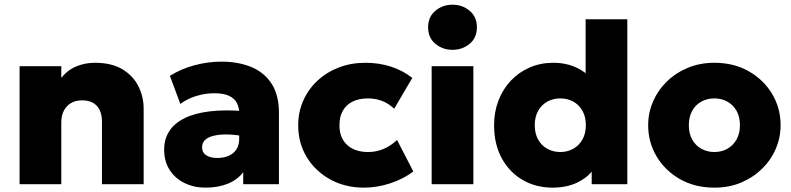

<svg xmlns="http://www.w3.org/2000/svg" viewBox="-20 -804 3452 838"><path d="M65.5 0V-515H247.5V-464Q275 -498.5 313 -514.2Q351 -530 394 -530Q467.5 -530 514.5 -501.5Q561.5 -473 584.2 -427.2Q607 -381.5 607 -330V0H425V-273Q425 -316.5 403.2 -341.2Q381.5 -366 337.5 -366Q309.5 -366 289.2 -353.8Q269 -341.5 258.2 -320Q247.5 -298.5 247.5 -270V0Z M877.5 15Q827 15 786 -4.8Q745 -24.5 720.8 -61.8Q696.5 -99 696.5 -151.5Q696.5 -197 718.8 -231.5Q741 -266 785.2 -288Q829.5 -310 895.8 -318Q962 -326 1050 -318.5L1051 -208Q1010 -216 975.5 -217Q941 -218 915.5 -212.2Q890 -206.5 876 -194Q862 -181.5 862 -161.5Q862 -138 880.2 -126.2Q898.5 -114.5 928.5 -114.5Q955.5 -114.5 977 -123.5Q998.5 -132.5 1011.2 -151Q1024 -169.5 1024 -198V-309Q1024 -334.5 1013.8 -354.5Q1003.5 -374.5 979.8 -385.8Q956 -397 915.5 -397Q875.5 -397 836.5 -385Q797.5 -373 767 -350.5L721.5 -473Q772.5 -504.5 831 -519.8Q889.5 -535 946 -535Q1019.5 -535 1076.2 -511.8Q1133 -488.5 1165.2 -439Q1197.5 -389.5 1197.5 -311.5V0H1041.5V-52.5Q1017.5 -20 975 -2.5Q932.5 15 877.5 15Z M1568.5 15Q1486.5 15 1421.5 -20.8Q1356.5 -56.5 1319 -118Q1281.5 -179.5 1281.5 -257.5Q1281.5 -315.5 1303.8 -365.2Q1326 -415 1365.8 -452Q1405.5 -489 1459 -509.5Q1512.5 -530 1574.5 -530Q1634.5 -530 1686.2 -513.2Q1738 -496.5 1779.5 -464L1700.5 -329.5Q1675.5 -353 1646.8 -363.8Q1618 -374.5 1586.5 -374.5Q1547 -374.5 1519.2 -360.8Q1491.5 -347 1476.5 -321Q1461.5 -295 1461.5 -257.5Q1461.5 -202.5 1495 -171.5Q1528.5 -140.5 1587 -140.5Q1622 -140.5 1653.8 -153.8Q1685.5 -167 1713 -193L1784 -55.5Q1740.5 -22.5 1683 -3.8Q1625.5 15 1568.5 15Z M1864 0V-515H2046V0ZM1955 -586.5Q1912 -586.5 1880.2 -612.8Q1848.5 -639 1848.5 -685Q1848.5 -730.5 1880.2 -757Q1912 -783.5 1955 -783.5Q1998 -783.5 2029.8 -757Q2061.5 -730.5 2061.5 -685Q2061.5 -639 2029.8 -612.8Q1998 -586.5 1955 -586.5Z M2392 15Q2319 15 2261.2 -18.5Q2203.5 -52 2170 -113.2Q2136.5 -174.5 2136.5 -257.5Q2136.5 -315.5 2155.5 -365Q2174.5 -414.5 2209.2 -451.5Q2244 -488.5 2291.2 -509.2Q2338.5 -530 2395.5 -530Q2451 -530 2497 -508.5Q2543 -487 2578.5 -441.5L2536 -400V-720H2718V0H2562.5V-136.5L2587 -95.5Q2567 -46 2515.2 -15.5Q2463.5 15 2392 15ZM2425.5 -140.5Q2457 -140.5 2482.2 -154.8Q2507.5 -169 2522.2 -195.2Q2537 -221.5 2537 -257.5Q2537 -293.5 2522.5 -319.8Q2508 -346 2482.8 -360.2Q2457.5 -374.5 2425.5 -374.5Q2393.5 -374.5 2368.2 -360.2Q2343 -346 2328.5 -319.8Q2314 -293.5 2314 -257.5Q2314 -221.5 2328.5 -195.2Q2343 -169 2368.5 -154.8Q2394 -140.5 2425.5 -140.5Z M3098 15Q3013 15 2947.8 -22.2Q2882.5 -59.5 2845.8 -121.2Q2809 -183 2809 -257.5Q2809 -311.5 2830 -360.5Q2851 -409.5 2889.8 -447.5Q2928.5 -485.5 2981.5 -507.8Q3034.5 -530 3098 -530Q3183 -530 3248.2 -492.8Q3313.5 -455.5 3350.2 -393.8Q3387 -332 3387 -257.5Q3387 -204 3366 -154.8Q3345 -105.5 3306.2 -67.5Q3267.5 -29.5 3214.8 -7.2Q3162 15 3098 15ZM3098 -140.5Q3129.5 -140.5 3154.8 -154.8Q3180 -169 3194.8 -195.2Q3209.5 -221.5 3209.5 -257.5Q3209.5 -293.5 3195 -319.8Q3180.5 -346 3155.2 -360.2Q3130 -374.5 3098 -374.5Q3066 -374.5 3040.5 -360.2Q3015 -346 3000.8 -319.8Q2986.5 -293.5 2986.5 -257.5Q2986.5 -221.5 3001 -195.2Q3015.5 -169 3041 -154.8Q3066.5 -140.5 3098 -140.5Z"/></svg>

Font: Geologica Roman ExtraBold
Style: Regular
Weight: 800
Designer: Sindre Bremnes, Frode Helland
Foundry: Monokrom Skriftforlag AS
Version: Version 1.010;gftools[0.9.28]